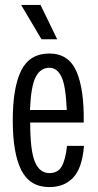

<svg xmlns="http://www.w3.org/2000/svg" viewBox="-20 -752 398 782"><path d="M32 -262Q32 -396 66.5 -465Q101 -534 181 -534Q259 -534 291 -462Q323 -390 321 -253H103Q103 -137 122.5 -92Q142 -47 181 -47Q216 -47 231.5 -74.5Q247 -102 253 -158H322Q315 -68 278.5 -29Q242 10 181 10Q102 10 67 -58.5Q32 -127 32 -262ZM252 -304Q248 -402 230.5 -439Q213 -476 181 -476Q145 -476 125.5 -438.5Q106 -401 102 -304ZM66 -732H145L213 -592H149Z"/></svg>

Font: Mona Sans Condensed
Style: Regular
Weight: 400
Width: 3
Designer: Deni Anggara
Foundry: GitHub
Version: Version 2.000